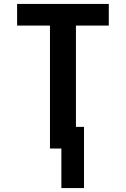

<svg xmlns="http://www.w3.org/2000/svg" viewBox="-20 -755 640 976"><path d="M292 201V0H234V-625H67V-735H533V-625H366V-110H407V201Z"/></svg>

Font: Iosevka SS04 XBd Ex
Style: Regular
Weight: 800
Width: 7
Monospace: yes
Designer: Belleve Invis
Foundry: Belleve Invis
Version: Version 19.0.0; ttfautohint (v1.8.4)